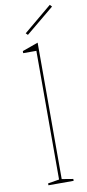

<svg xmlns="http://www.w3.org/2000/svg" viewBox="-102 -967 458 1005"><g transform="rotate(-10 127.0 -464.5)"><path d="M144 -20 204 -10V0H70V-10L130 -20V-704H60V-715L144 -745ZM101 -794 91 -804 241 -929 251 -918Z"/></g></svg>

Font: Kalnia Thin
Style: Regular
Weight: 250
Designer: Frida Medrano
Foundry: Frida Medrano
Version: Version 1.105